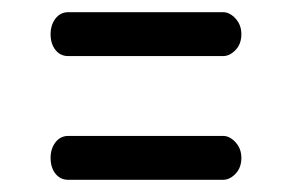

<svg xmlns="http://www.w3.org/2000/svg" viewBox="-20 -419 478 315"><path d="M92 -327Q79 -327 71 -337Q63 -347 63 -363Q63 -378 71 -388.5Q79 -399 92 -399H346Q357 -399 366.5 -388.5Q376 -378 376 -363Q376 -347 366.5 -337Q357 -327 346 -327ZM92 -124Q79 -124 71 -134Q63 -144 63 -160Q63 -175 71 -185.5Q79 -196 92 -196H346Q357 -196 366.5 -185.5Q376 -175 376 -160Q376 -144 366.5 -134Q357 -124 346 -124Z"/></svg>

Font: Dosis ExtraLight Medium
Style: Regular
Weight: 500
Version: Version 3.001; ttfautohint (v1.8.2)